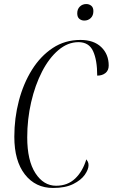

<svg xmlns="http://www.w3.org/2000/svg" viewBox="-20 -922 559 952"><path d="M243 10Q156 10 103.5 -57Q51 -124 51 -244Q51 -336 73.5 -422Q96 -508 138.5 -576Q181 -644 241.5 -684Q302 -724 379 -724Q445 -724 482 -688.5Q519 -653 519 -597Q519 -573 503 -560Q487 -547 462 -547Q462 -624 441.5 -668.5Q421 -713 369 -713Q316 -713 269.5 -673.5Q223 -634 188.5 -567Q154 -500 134.5 -415.5Q115 -331 115 -241Q115 -126 155.5 -63.5Q196 -1 258 -1Q315 -1 352.5 -36.5Q390 -72 408 -132Q412 -127 415.5 -120Q419 -113 419 -103Q419 -82 400.5 -55.5Q382 -29 343 -9.5Q304 10 243 10ZM398 -820Q384 -820 373.5 -828.5Q363 -837 363 -856Q363 -877 376 -889.5Q389 -902 408 -902Q422 -902 432.5 -893.5Q443 -885 443 -867Q443 -845 430 -832.5Q417 -820 398 -820Z"/></svg>

Font: Noto Serif Display ExtraCondensed Light
Style: Italic
Weight: 300
Width: 2
Italic angle: -12°
Designer: Monotype Design Team
Foundry: Monotype Imaging Inc.
Version: Version 2.009